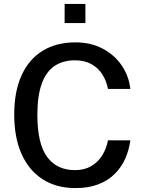

<svg xmlns="http://www.w3.org/2000/svg" viewBox="-20 -949 736 979"><path d="M365 10Q267 10 197 -35.2Q127 -80.5 89.8 -164.2Q52.5 -248 52.5 -365Q52.5 -481.5 89.5 -563.8Q126.5 -646 196.5 -689.5Q266.5 -733 365 -733Q443 -733 503.5 -701Q564 -669 600.8 -615Q637.5 -561 644.5 -495.5H530.5Q523 -536.5 501.8 -569.8Q480.5 -603 445.5 -622.2Q410.5 -641.5 362.5 -641.5Q301 -641.5 258 -612.5Q215 -583.5 192.8 -522Q170.5 -460.5 170.5 -363.5Q170.5 -217 220 -149.2Q269.5 -81.5 362.5 -81.5Q410.5 -81.5 445.5 -102.2Q480.5 -123 501.8 -157.8Q523 -192.5 530.5 -233.5H644.5Q638.5 -186 619.5 -142.2Q600.5 -98.5 566.8 -64Q533 -29.5 483 -9.8Q433 10 365 10ZM309.5 -831.5V-929H415.5V-831.5Z"/></svg>

Font: Public Sans Thin Medium
Style: Regular
Weight: 500
Version: Version 2.001